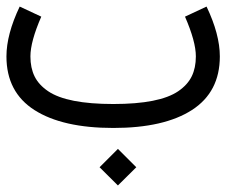

<svg xmlns="http://www.w3.org/2000/svg" viewBox="-154 -379 705 587"><path d="M-93.8 -358.9 -27.8 -328.1Q-61 -252 -61 -206.5Q-61 -171.4 -48.3 -145.5Q-35.6 -119.6 -6.8 -100.1Q22 -80.6 71.8 -70.8Q121.6 -61 192.4 -61Q263.2 -61 312.7 -70.8Q362.3 -80.6 390.9 -100.1Q419.4 -119.6 432.1 -145.5Q444.8 -171.4 444.8 -206.5Q444.8 -252 411.6 -328.1L477.5 -358.9Q518.1 -273.9 518.1 -206.5Q518.1 -97.7 432.9 -42.7Q347.7 12.2 192.4 12.2Q37.1 12.2 -48.6 -42.5Q-134.3 -97.2 -134.3 -206.5Q-134.3 -273.9 -93.8 -358.9ZM150.4 132.3 206.5 76.2 262.7 132.3 206.5 188Z"/></svg>

Font: AzarMehrMonospaced
Style: SerifBold
Weight: 1
Designer: Amin Abedi
Version: Version 1.00